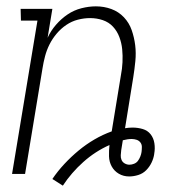

<svg xmlns="http://www.w3.org/2000/svg" viewBox="-20 -548 540 605"><path d="M178 37 145 16Q162 -9 183 -31.5Q204 -54 227.5 -73.5Q251 -93 277.5 -108.5Q304 -124 332 -134L361 -311Q365 -331 366 -352Q367 -373 365 -393Q363 -413 356 -431.5Q349 -450 336 -464Q323 -478 304 -484.5Q285 -491 264 -491Q245 -491 225.5 -486Q206 -481 189 -469.5Q172 -458 158.5 -442Q145 -426 136 -408Q127 -390 122 -371Q117 -352 114 -333L59 0H18L98 -483H46L45 -520H145L130 -429Q140 -451 156.5 -470Q173 -489 193 -502.5Q213 -516 236.5 -522Q260 -528 282 -528Q308 -528 331 -519.5Q354 -511 370.5 -493.5Q387 -476 395 -453Q403 -430 406 -405.5Q409 -381 406.5 -355.5Q404 -330 400 -305L374 -144Q380 -145 386 -145.5Q392 -146 398 -146Q414 -146 429.5 -141.5Q445 -137 454.5 -125Q464 -113 466.5 -96.5Q469 -80 466 -64V-63Q464 -49 457.5 -35.5Q451 -22 440.5 -11.5Q430 -1 415.5 3.5Q401 8 387 8Q369 8 354.5 -0.5Q340 -9 332 -23.5Q324 -38 323.5 -55.5Q323 -73 325 -91Q280 -71 242.5 -37.5Q205 -4 178 37ZM388 -29Q395 -29 402.5 -32Q410 -35 414.5 -41Q419 -47 422 -54.5Q425 -62 426 -69Q427 -77 427 -85Q427 -93 422.5 -99Q418 -105 410.5 -107.5Q403 -110 395 -110Q388 -110 381.5 -109Q375 -108 367 -106L362 -75Q361 -67 360.5 -59Q360 -51 363 -44Q366 -37 373 -33Q380 -29 388 -29Z"/></svg>

Font: Iosevka Curly Slab Extralight
Style: Italic
Weight: 200
Italic angle: -9°
Monospace: yes
Designer: Belleve Invis
Foundry: Belleve Invis
Version: Version 22.1.2; ttfautohint (v1.8.4)